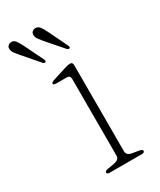

<svg xmlns="http://www.w3.org/2000/svg" viewBox="-204 -718 650 778"><g transform="rotate(-30 121.0 -329.0)"><path d="M162.5 -449.5V-46.5Q162.5 -27 187 -23L217 -18Q232.5 -15.5 232.5 -8Q232.5 0 219 0H69Q56.5 0 56.5 -8Q56.5 -15 71 -17.5L103 -23Q127.5 -27.5 127.5 -46V-405Q127.5 -421.5 111.5 -421.5H62.5Q49 -421.5 49 -428Q49 -434 61.5 -438L124.5 -458Q141.5 -463.5 150 -463.5Q162.5 -463.5 162.5 -449.5ZM25 -619 68 -531Q72.5 -521.5 68 -518.5Q63 -515 56.5 -521.5L-10 -598.5Q-18 -608 -24.5 -616.5Q-31 -625 -32 -634.5Q-34 -644.5 -28.2 -650.8Q-22.5 -657 -13.5 -658Q0 -659 7.8 -648.2Q15.5 -637.5 25 -619ZM138 -619 180.5 -531Q185.5 -521.5 181 -518.5Q176.5 -515 169 -521.5L102 -598.5Q94.5 -608 88 -616.5Q81.5 -625 80.5 -634.5Q79 -644.5 84.5 -650.8Q90 -657 99 -658Q112.5 -659 120.8 -648.2Q129 -637.5 138 -619Z"/></g></svg>

Font: Fraunces 9pt S000 Thin
Style: Regular
Weight: 100
Version: Version 1.000; ttfautohint (v1.8.3)